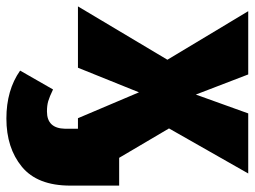

<svg xmlns="http://www.w3.org/2000/svg" viewBox="-133 -455 797 601"><g transform="rotate(90 265.5 -154.5)"><path d="M336 224Q247 224 186 181L245 78Q268 89 281.5 93Q295 97 314 97Q367 97 368 40V0H335L254 -191L177 0H-15L152 -280L0 -533H198L261 -369L320 -533H508L367 -285L459 -129H546V24Q546 127 487 175.5Q428 224 336 224Z"/></g></svg>

Font: Trujillo ExtraBold
Style: Regular
Weight: 800
Designer: Fira Sans original fonts by bBox Type GmbH, Carrois Corporate GbR, & Edenspiekermann AG / Changes by Cristiano Sobral
Foundry: Fira Sans original fonts by bBox Type GmbH, Carrois Corporate GbR, & Edenspiekermann AG / Changes by Cristiano Sobral
Version: Version 4.301;July 28, 2020;FontCreator 13.0.0.2655 64-bit